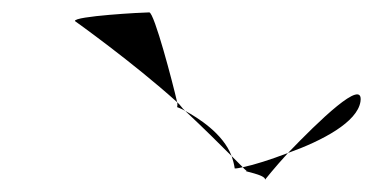

<svg xmlns="http://www.w3.org/2000/svg" viewBox="-20 -566 602 310"><path d="M101 -532C101 -532 195 -465 266 -401C259 -432 229 -546 221 -546C211 -546 99 -540 101 -532ZM266 -401C267 -397 266 -394 266 -393C266 -393 272 -391 279 -387C274 -391 271 -397 266 -401ZM279 -387C309 -359 336 -332 354 -314C340 -351 299 -376 279 -387ZM354 -314C356 -308 358 -301 359 -294C363 -294 367 -295 372 -296ZM372 -296C375 -292 379 -290 378 -290C370 -290 409 -284 408 -276C408 -276 423 -295 445 -319C416 -308 391 -300 372 -296ZM445 -319C501 -339 557 -369 562 -402C568 -442 494 -370 445 -319Z"/></svg>

Font: Ampere
Style: SCCndIta
Weight: 400
Version: Version 1